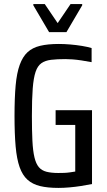

<svg xmlns="http://www.w3.org/2000/svg" viewBox="-20 -911 525 939"><path d="M266 8Q213 8 176 -1Q139 -10 114.5 -32Q90 -54 76 -93.5Q62 -133 56.5 -194.5Q51 -256 51 -344Q51 -432 56.5 -493Q62 -554 76.5 -594Q91 -634 115 -656Q139 -678 176.5 -687Q214 -696 268 -696Q294 -696 323.5 -693.5Q353 -691 380.5 -686.5Q408 -682 428 -676V-607Q402 -612 378.5 -615.5Q355 -619 335.5 -620.5Q316 -622 300 -622Q259 -622 230 -618.5Q201 -615 182.5 -602Q164 -589 154 -559.5Q144 -530 140 -478Q136 -426 136 -344Q136 -272 138.5 -222.5Q141 -173 148.5 -141.5Q156 -110 170 -93.5Q184 -77 207.5 -71Q231 -65 265 -65Q280 -65 294 -65.5Q308 -66 321.5 -68Q335 -70 348 -72V-300H252V-372H430V-11Q406 -6 377 -1.5Q348 3 319.5 5.5Q291 8 266 8ZM220 -754 143 -885V-891H199L262 -798L325 -891H382V-885L305 -754Z"/></svg>

Font: Saira Condensed Medium
Style: Regular
Weight: 500
Width: 3
Designer: Hector Gatti with collaboration of the Omnibus-Type team
Foundry: Omnibus-Type
Version: Version 1.101